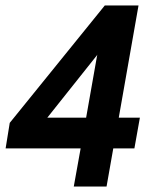

<svg xmlns="http://www.w3.org/2000/svg" viewBox="-22 -680 532 700"><path d="M366.5 0H247L272 -139H-1.5L13.5 -232L360 -660H483L411 -251H488L468 -139H391ZM292 -251 332 -477.5 333.5 -481 150.5 -251Z"/></svg>

Font: Lucymar Sans SemiBold
Style: Italic
Weight: 600
Italic angle: -10°
Foundry: The League of Moveable Type (original font) / Main changes by Cristiano Sobral with portions from Mirco Monsees
Version: Version 2.00;August 30, 2020;FontCreator 13.0.0.2681 64-bit